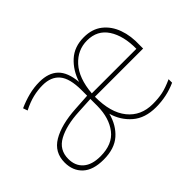

<svg xmlns="http://www.w3.org/2000/svg" viewBox="-98 -787 1045 1045"><g transform="rotate(-45 425.0 -264.0)"><path d="M604 -538Q668 -538 710 -505Q752 -472 772 -416.5Q792 -361 789 -291V-266H418Q417 -145 469.5 -80Q522 -15 613 -15Q656 -15 689.5 -22Q723 -29 769 -50V-23Q696 10 613 10Q529 10 478 -34Q427 -78 408 -145Q390 -75 342 -32.5Q294 10 210 10Q129 10 88.5 -28Q48 -66 48 -129Q48 -208 114.5 -247.5Q181 -287 296 -294L392 -300V-343Q392 -433 359 -472.5Q326 -512 261 -512Q224 -512 186.5 -503Q149 -494 106 -472L97 -498Q137 -516 178 -526.5Q219 -537 261 -537Q331 -537 369 -500.5Q407 -464 414 -384Q436 -452 483.5 -495Q531 -538 604 -538ZM604 -513Q531 -513 479.5 -456.5Q428 -400 419 -291H762Q763 -390 723 -451.5Q683 -513 604 -513ZM298 -270Q198 -265 137 -232Q76 -199 76 -129Q76 -76 110.5 -45.5Q145 -15 210 -15Q303 -15 347 -72Q391 -129 392 -220V-275Z"/></g></svg>

Font: Noto Sans Devanagari Thin
Style: Regular
Weight: 100
Designer: Jelle Bosma - Monotype Design Team
Foundry: Monotype Imaging Inc.
Version: Version 2.004; ttfautohint (v1.8.4.7-5d5b)